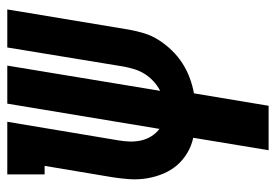

<svg xmlns="http://www.w3.org/2000/svg" viewBox="-138 -432 775 540"><g transform="rotate(-90 250.0 -162.5)"><path d="M97 205 132 -7Q109 -12 89 -24Q69 -36 54.5 -53Q40 -70 31 -91.5Q22 -113 18 -137Q14 -161 15.5 -185Q17 -209 21 -234L53 -425H29V-530H177L125 -219Q122 -203 121.5 -186Q121 -169 124.5 -153.5Q128 -138 136.5 -124.5Q145 -111 157 -102L228 -530H335L264 -100Q278 -107 290.5 -118.5Q303 -130 311.5 -143.5Q320 -157 324.5 -171.5Q329 -186 332 -201L386 -530H493L436 -187Q432 -165 425.5 -144Q419 -123 406.5 -103.5Q394 -84 377.5 -67Q361 -50 341.5 -37.5Q322 -25 300.5 -17Q279 -9 257 -5L222 205Z"/></g></svg>

Font: Iosevka Slab Extrabold Oblique
Style: Regular
Weight: 800
Italic angle: -9°
Monospace: yes
Designer: Belleve Invis
Foundry: Belleve Invis
Version: Version 11.1.1; ttfautohint (v1.8.3)